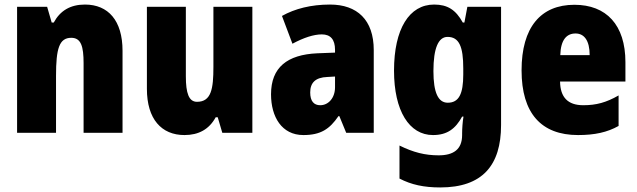

<svg xmlns="http://www.w3.org/2000/svg" viewBox="-20 -583 2798 843"><path d="M353 -563C289 -563 244 -536 216 -484H207L187 -553H55V0H226V-250C226 -370 240 -417 293 -417C336 -417 347 -379 347 -306V0H518V-360C518 -493 455 -563 353 -563Z M1088 -553H917V-289C917 -194 908 -136 845 -136C809 -136 796 -174 796 -248V-553H625V-193C625 -60 689 10 790 10C852 10 898 -15 927 -68H936L956 0H1088Z M1429 -563C1346 -563 1275 -545 1218 -513L1264 -391C1314 -418 1358 -432 1393 -432C1431 -432 1451 -410 1451 -364V-352L1373 -349C1241 -343 1170 -287 1170 -169C1170 -70 1217 10 1312 10C1388 10 1427 -16 1466 -73H1470L1500 0H1621V-363C1621 -496 1548 -563 1429 -563ZM1417 -245 1451 -247V-200C1451 -153 1422 -121 1386 -121C1358 -121 1342 -139 1342 -177C1342 -220 1365 -243 1417 -245Z M1886 -563C1777 -563 1710 -456 1710 -273C1710 -96 1777 10 1881 10C1944 10 1980 -18 2009 -71H2015C2011 -49 2009 -17 2009 3V10C2009 73 1971 99 1906 99C1846 99 1795 86 1734 56V201C1786 228 1841 240 1913 240C2098 240 2180 143 2180 -34V-553H2032L2019 -484H2012C1981 -540 1945 -563 1886 -563ZM1945 -421C1996 -421 2014 -378 2014 -283V-256C2014 -171 1995 -132 1946 -132C1904 -132 1883 -176 1883 -271C1883 -372 1905 -421 1945 -421Z M2502 -562C2354 -562 2270 -463 2270 -274C2270 -86 2356 10 2518 10C2591 10 2646 -2 2696 -30V-164C2642 -133 2598 -121 2541 -121C2473 -121 2440 -156 2439 -225H2726V-310C2726 -474 2642 -562 2502 -562ZM2507 -436C2545 -436 2569 -405 2569 -341H2440C2442 -410 2469 -436 2507 -436Z"/></svg>

Font: Noto Sans Sinhala UI Condensed Black
Style: Regular
Weight: 900
Width: 3
Designer: Jelle Bosma - Monotype Design Team
Foundry: Monotype Imaging Inc.
Version: Version 2.006